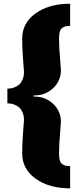

<svg xmlns="http://www.w3.org/2000/svg" viewBox="-20 -780 420 1040"><path d="M20 -220.2V-299.8Q29.3 -299.8 38.8 -301.3Q48.3 -302.7 61.8 -308.3Q75.2 -314 85.2 -323.2Q95.2 -332.5 102.5 -349.9Q109.9 -367.2 109.9 -390.1Q108.9 -405.3 106.7 -434.1Q104.5 -462.9 103.3 -481Q102.1 -499 101.1 -524.2Q100.1 -549.3 100.1 -570.8Q100.1 -655.3 172.9 -707.5Q245.6 -759.8 359.9 -759.8V-640.1Q329.6 -640.1 314.7 -627.2Q299.8 -614.3 299.8 -573.2Q299.8 -546.9 301.3 -519.3Q302.7 -491.7 305.9 -453.4Q309.1 -415 310.1 -399.9Q310.1 -342.8 268.3 -303Q226.6 -263.2 168 -263.2H162.1V-256.8H168Q226.6 -256.8 268.3 -217Q310.1 -177.2 310.1 -120.1Q309.1 -105 305.9 -66.7Q302.7 -28.3 301.3 -0.7Q299.8 26.9 299.8 53.2Q299.8 94.2 314.7 107.2Q329.6 120.1 359.9 120.1V240.2Q245.6 240.2 172.9 187.7Q100.1 135.3 100.1 50.8Q100.1 29.3 101.1 4.2Q102.1 -21 103.3 -39.1Q104.5 -57.1 106.7 -85.9Q108.9 -114.7 109.9 -129.9Q109.9 -152.8 102.5 -170.2Q95.2 -187.5 85.2 -196.8Q75.2 -206.1 61.8 -211.7Q48.3 -217.3 38.8 -218.8Q29.3 -220.2 20 -220.2Z"/></svg>

Font: Zantroke
Style: Regular
Weight: 500
Foundry: gluk
Version: Version 0.36